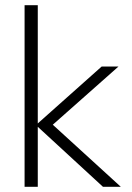

<svg xmlns="http://www.w3.org/2000/svg" viewBox="-20 -722 511 742"><path d="M75 0V-702H126V-245L373 -465H438L184 -240L447 0H378L126 -232V0Z"/></svg>

Font: Outfit ExtraLight
Style: Regular
Weight: 200
Designer: Rodrigo Fuenzalida
Foundry: fragTYPE
Version: Version 1.100; ttfautohint (v1.8.4.7-5d5b);gftools[0.9.27]